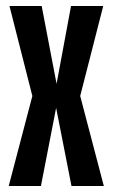

<svg xmlns="http://www.w3.org/2000/svg" viewBox="-20 -618 378 638"><path d="M9 0H116L166.5 -259.5L217.5 0H325L246.5 -299L323 -598H216L168 -339.5L118.5 -598H11.5L87.5 -299Z"/></svg>

Font: Anybody ExtraCondensed Medium
Style: Regular
Weight: 500
Width: 2
Version: Version 1.113;gftools[0.9.25]